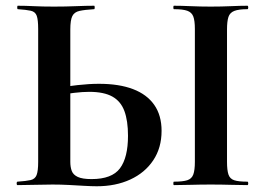

<svg xmlns="http://www.w3.org/2000/svg" viewBox="-20 -645 925 669"><path d="M317 4Q299 4 273.5 2.5Q248 1 220 -0.5Q192 -2 163 -2Q135 -2 100.5 -1Q66 0 41 0Q38 0 38 -6Q38 -12 41 -12Q71 -14 86.5 -17.5Q102 -21 107.5 -35Q113 -49 113 -81V-544Q113 -576 108 -590Q103 -604 87.5 -607.5Q72 -611 42 -613Q40 -613 40 -619Q40 -625 42 -625Q69 -625 98 -623.5Q127 -622 168 -622Q209 -622 244.5 -623.5Q280 -625 308 -625Q310 -625 310 -619Q310 -613 308 -613Q275 -611 257 -607Q239 -603 232 -589Q225 -575 225 -542V-81Q225 -63 230 -49.5Q235 -36 251 -28.5Q267 -21 299 -21Q370 -21 398 -58.5Q426 -96 426 -172Q426 -224 413.5 -258Q401 -292 371.5 -308.5Q342 -325 291 -325Q268 -325 238.5 -321.5Q209 -318 178 -312L172 -335Q210 -344 250.5 -348.5Q291 -353 325 -353Q395 -353 443.5 -334.5Q492 -316 517.5 -279.5Q543 -243 543 -189Q543 -130 514 -86.5Q485 -43 434 -19.5Q383 4 317 4ZM771 -81Q771 -52 776 -37Q781 -22 796 -17Q811 -12 842 -12Q845 -12 845 -6Q845 0 842 0Q816 0 784 -1Q752 -2 714 -2Q678 -2 645 -1Q612 0 586 0Q584 0 584 -6Q584 -12 586 -12Q617 -12 632.5 -17Q648 -22 653.5 -37Q659 -52 659 -81V-544Q659 -573 653.5 -587.5Q648 -602 632.5 -607.5Q617 -613 586 -613Q584 -613 584 -619Q584 -625 586 -625Q612 -625 645 -623.5Q678 -622 714 -622Q752 -622 784.5 -623.5Q817 -625 842 -625Q845 -625 845 -619Q845 -613 842 -613Q812 -613 796.5 -607Q781 -601 776 -586Q771 -571 771 -542Z"/></svg>

Font: Cormorant
Style: Bold
Weight: 700
Designer: Christian Thalmann (Catharsis Fonts)
Foundry: Catharsis Fonts
Version: Version 4.000